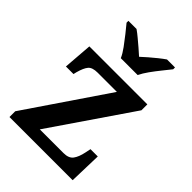

<svg xmlns="http://www.w3.org/2000/svg" viewBox="-223 -867 967 967"><g transform="rotate(45 261.0 -383.0)"><path d="M27 0V-41L320 -472H183Q146 -472 131.5 -455Q117 -438 106 -398L102 -381H48L60 -536H473V-494L179 -64H348Q385 -64 400.5 -85Q416 -106 424 -145L430 -174H482L477 0ZM214 -606Q204 -629 184.5 -655.5Q165 -682 144.5 -708Q124 -734 108 -753V-766H166Q182 -755 201 -739Q220 -723 239.5 -706.5Q259 -690 274 -676Q289 -690 308 -706.5Q327 -723 347 -739Q367 -755 383 -766H440V-753Q425 -734 404 -708Q383 -682 364 -655.5Q345 -629 334 -606Z"/></g></svg>

Font: Noto Serif Hebrew SemiBold
Style: Regular
Weight: 600
Version: Version 2.003